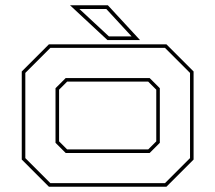

<svg xmlns="http://www.w3.org/2000/svg" viewBox="-20 -708 816 728"><path d="M165.5 0 62.5 -103V-437L165.5 -540H611L714 -437V-103L611 0ZM171 -13.5H605.5L700.5 -108.5V-431.5L605.5 -526.5H171L76 -431.5V-108.5ZM229 -128 190.5 -166.5V-373.5L229 -412H547.5L586 -373.5V-166.5L547.5 -128ZM234.5 -141.5H542L572.5 -172V-368L542 -398.5H234.5L204 -368V-172ZM511 -556H387.5L245.5 -688H389ZM479 -570 383 -674H281L393 -570Z"/></svg>

Font: Tourney Expanded Thin
Style: Regular
Weight: 100
Width: 7
Designer: Tyler Finck
Foundry: Etcetera Type Co
Version: Version 1.010; ttfautohint (v1.8.3)